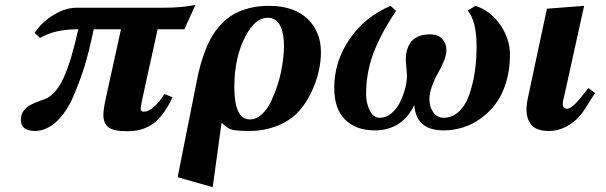

<svg xmlns="http://www.w3.org/2000/svg" viewBox="-20 -526 2489 789"><path d="M571.8 -66.9Q589.4 -66.9 612.5 -86.9Q635.7 -106.9 655.8 -140.1L689 -126Q668 -82 645.5 -53.5Q623 -24.9 598.4 -10.7Q573.7 3.4 551.5 8.3Q529.3 13.2 500 13.2Q446.8 13.2 425.8 -2.9Q404.8 -19 404.8 -53.2Q404.8 -76.2 415 -123L477.1 -405.8H365.2Q343.8 -305.7 326.9 -252Q310.1 -198.2 283.2 -133.8Q274.9 -114.3 264.9 -95.7Q254.9 -77.1 239.5 -56.9Q224.1 -36.6 207.5 -22Q190.9 -7.3 168.9 2.4Q147 12.2 124 12.2Q65.9 12.2 65.9 -33.2Q65.9 -44.9 68.8 -54.9Q71.8 -64.9 78.4 -72.5Q85 -80.1 90.8 -85.4Q96.7 -90.8 107.9 -96.2Q119.1 -101.6 125.7 -104.5Q132.3 -107.4 146 -112.3Q159.7 -117.2 165 -119.1Q210 -137.2 241.7 -206.8Q273.4 -276.4 301.8 -405.8Q204.1 -405.8 145 -370.1L122.1 -391.1Q153.3 -436.5 201.2 -465.3Q249 -494.1 293 -494.1H648.9Q728 -494.1 783.2 -505.9L737.8 -405.8H627.9L579.1 -185.1Q558.1 -90.8 558.1 -81.1Q558.1 -72.8 561.3 -69.8Q564.5 -66.9 571.8 -66.9Z M1134.8 -230Q1147 -292 1147 -335.9Q1147 -360.4 1143.8 -380.4Q1140.6 -400.4 1133.1 -417.2Q1125.5 -434.1 1112.1 -443.6Q1098.6 -453.1 1080.1 -453.1Q1028.8 -453.1 989.7 -378.9Q942.9 -291 942.9 -168.9Q942.9 -35.2 1006.8 -35.2Q1033.7 -35.2 1056.9 -57.1Q1080.1 -79.1 1095.7 -113.3Q1111.3 -147.5 1120.4 -175.8Q1129.4 -204.1 1134.8 -230ZM890.6 -22 854 243.2 710 202.1 788.1 -190.9Q795.4 -228.5 804 -259.5Q812.5 -290.5 825.4 -323.2Q838.4 -356 854.2 -381.6Q870.1 -407.2 892.8 -430.4Q915.5 -453.6 942.6 -468.8Q969.7 -483.9 1005.6 -492.9Q1041.5 -502 1084 -502Q1188 -502 1243.4 -449Q1298.8 -396 1298.8 -312Q1298.8 -241.7 1269.8 -170.7Q1240.7 -99.6 1197.8 -58.1Q1162.6 -24.4 1112.1 -6.1Q1061.5 12.2 1006.8 12.2Q954.1 12.2 934.1 7.1Q914.1 2 890.6 -22Z M1746.6 -384.8Q1781.7 -384.8 1798.1 -365.2Q1814.5 -345.7 1814.5 -320.8Q1814.5 -300.3 1803.5 -273.7Q1792.5 -247.1 1779.5 -224.9Q1766.6 -202.6 1755.6 -173.1Q1744.6 -143.6 1744.6 -118.2Q1744.6 -86.9 1760.5 -64.5Q1776.4 -42 1802.7 -42Q1839.4 -42 1866.9 -68.6Q1894.5 -95.2 1909.4 -139.6Q1924.3 -184.1 1931.4 -232.9Q1938.5 -281.7 1938.5 -335Q1938.5 -438 1902.3 -482.9L1933.6 -502Q1993.7 -483.4 2034.7 -425.3Q2075.7 -367.2 2075.7 -300.8Q2075.7 -240.7 2060.3 -189.2Q2044.9 -137.7 2018.6 -101.8Q1992.2 -65.9 1957 -40.3Q1921.9 -14.6 1882.8 -2.4Q1843.8 9.8 1802.7 9.8Q1689.9 9.8 1682.6 -94.2Q1631.8 9.8 1519.5 9.8Q1442.9 9.8 1398.2 -34.4Q1353.5 -78.6 1353.5 -164.1Q1353.5 -273.9 1417 -366Q1480.5 -458 1585.4 -502L1607.4 -481Q1546.9 -391.6 1515.6 -310.1Q1484.4 -228.5 1484.4 -139.2Q1484.4 -102.1 1499.5 -72Q1514.6 -42 1540.5 -42Q1566.9 -42 1589.1 -60.8Q1611.3 -79.6 1624.5 -107.2Q1637.7 -134.8 1645 -163.1Q1652.3 -191.4 1652.3 -213.9Q1652.3 -223.1 1649.9 -248Q1647.5 -272.9 1647.5 -280.8Q1647.5 -300.3 1651.6 -316.9Q1655.8 -333.5 1666 -349.6Q1676.3 -365.7 1696.8 -375.2Q1717.3 -384.8 1746.6 -384.8Z M2297.4 -126Q2292.5 -109.9 2292.5 -100.1Q2292.5 -79.1 2309.6 -79.1Q2324.7 -79.1 2346.4 -102.1Q2368.2 -125 2397.5 -164.1L2425.3 -144L2382.3 -76.2Q2358.9 -38.1 2319.1 -12.9Q2279.3 12.2 2235.4 12.2Q2186.5 12.2 2165 -11.5Q2143.6 -35.2 2143.6 -75.2Q2143.6 -98.6 2149.4 -124L2227.5 -490.2L2380.4 -502Z"/></svg>

Font: Linguistics Pro
Style: Bold Italic
Weight: 700
Italic angle: -12°
Designer: Stefan Peev, Context Ltd
Foundry: Stefan Peev, Context Ltd
Version: Version 001.000